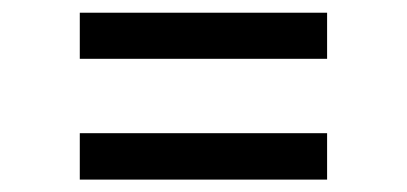

<svg xmlns="http://www.w3.org/2000/svg" viewBox="-20 -462 640 302"><path d="M494.5 -442V-369.5H105.5V-442ZM494.5 -252.5V-179.5H105.5V-252.5Z"/></svg>

Font: Fast_Mono
Style: Regular
Weight: 400
Monospace: yes
Designer: Carrois Corporate, Edenspiekermann AG, Nikita Prokopov
Foundry: Carrois Corporate, Edenspiekermann AG, Nikita Prokopov
Version: Version 5.002